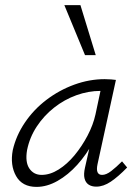

<svg xmlns="http://www.w3.org/2000/svg" viewBox="-20 -726 543 752"><path d="M123 6Q67 6 43 -36.5Q19 -79 30 -138Q43 -195 77.5 -246Q112 -297 162 -335Q212 -373 271 -394.5Q330 -416 390 -416Q404 -416 415 -415Q426 -414 434 -413L362 -83Q353 -41 380 -41Q396 -41 415.5 -56Q435 -71 458 -94L478 -70Q443 -34 414 -14.5Q385 5 357 5Q339 5 327 -3Q315 -11 311 -27.5Q307 -44 313 -70L352 -243L386 -277Q373 -222 346 -171.5Q319 -121 283 -81Q247 -41 205.5 -17.5Q164 6 123 6ZM143 -41Q176 -41 209.5 -62Q243 -83 272 -118Q301 -153 323 -195Q345 -237 354 -278L378 -391L406 -368Q400 -369 391 -369.5Q382 -370 374 -370Q326 -370 279 -353Q232 -336 192 -304.5Q152 -273 124 -230.5Q96 -188 86 -138Q78 -91 95 -66Q112 -41 143 -41ZM313 -510 232 -706H295L355 -510Z"/></svg>

Font: Ysabeau Office Light
Style: Italic
Weight: 300
Italic angle: -12°
Designer: Christian Thalmann (Catharsis Fonts)
Version: Version 2.001;gftools[0.9.30]; featfreeze: tnum,lnum,ss02